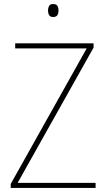

<svg xmlns="http://www.w3.org/2000/svg" viewBox="-20 -928 525 948"><path d="M452 0H33V-20L408 -689H55V-714H442V-693L67 -25H452ZM242 -908Q259 -908 264 -898Q269 -888 269 -876Q269 -863 263.5 -853.5Q258 -844 242 -844Q228 -844 222.5 -853.5Q217 -863 217 -876Q217 -888 222 -898Q227 -908 242 -908Z"/></svg>

Font: Noto Sans Khmer UI SemiCondensed Thin
Style: Regular
Weight: 100
Width: 4
Designer: Danh Hong and the Monotype Design Team
Foundry: Monotype Imaging Inc.
Version: Version 2.002; ttfautohint (v1.8.4.7-5d5b)